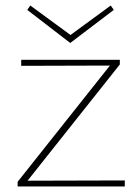

<svg xmlns="http://www.w3.org/2000/svg" viewBox="-20 -677 508 697"><path d="M235 -521 79 -641 90 -657 236 -550 382 -657 393 -641ZM433 -22V0H44V-17L379 -439L57 -438V-460H415V-443L80 -21Z"/></svg>

Font: Ysabeau SC Extralight
Style: Regular
Weight: 200
Designer: Christian Thalmann (Catharsis Fonts)
Version: Version 0.003